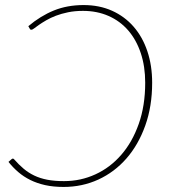

<svg xmlns="http://www.w3.org/2000/svg" viewBox="-20 -731 674 759"><path d="M31 -104Q34 -104 36.5 -100.5Q54.5 -80 73.5 -64Q92.5 -48 115.5 -37Q138.5 -26 167 -20.5Q195.5 -15 233 -15Q299 -15 357.2 -41.8Q415.5 -68.5 459.2 -118.8Q503 -169 528.5 -241.2Q554 -313.5 554 -404Q554 -468.5 536.5 -521Q519 -573.5 486.8 -610.8Q454.5 -648 409 -668Q363.5 -688 308 -688Q276 -688 249.2 -682.5Q222.5 -677 201 -668.8Q179.5 -660.5 162.8 -650.8Q146 -641 134.2 -632.8Q122.5 -624.5 115.2 -619Q108 -613.5 105 -613.5Q102.5 -613.5 100.8 -614Q99 -614.5 98 -617L92 -627.5Q140 -668 192.8 -689.5Q245.5 -711 310.5 -711Q373 -711 423 -688.5Q473 -666 508.2 -625.5Q543.5 -585 562.5 -528.5Q581.5 -472 581.5 -404Q581.5 -310.5 554.2 -234.5Q527 -158.5 479.8 -104.5Q432.5 -50.5 368.8 -21.2Q305 8 231.5 8Q191 8 158.5 0.8Q126 -6.5 99.8 -19.5Q73.5 -32.5 52.2 -50.8Q31 -69 13.5 -91L25.5 -101.5Q28 -104 31 -104Z"/></svg>

Font: Lato ExtraLight
Style: Italic
Weight: 275
Italic angle: -7°
Designer: Lukasz Dziedzic with Adam Twardoch and Botio Nikoltchev
Foundry: tyPoland Lukasz Dziedzic
Version: Version 2.015; 2015-08-06; http://www.latofonts.com/